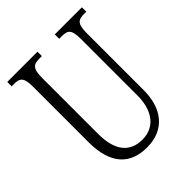

<svg xmlns="http://www.w3.org/2000/svg" viewBox="-204 -830 957 957"><g transform="rotate(-45 274.5 -352.0)"><path d="M273 10C401 10 463 -80 463 -203V-604C463 -673 480 -683 524 -683H537V-714H346V-683H362C406 -683 422 -673 422 -606V-205C422 -116 382 -34 284 -34C203 -34 148 -84 148 -210V-603C148 -673 165 -683 208 -683H224V-714H11V-683H25C68 -683 85 -673 85 -607V-215C85 -54 160 10 273 10Z"/></g></svg>

Font: Noto Serif Devanagari ExtraCondensed Light
Style: Regular
Weight: 300
Width: 2
Designer: Universal Thirst, Indian Type Foundry and the Monotype Design Team
Foundry: Monotype Imaging Inc.
Version: Version 2.004